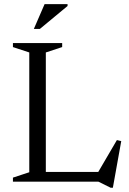

<svg xmlns="http://www.w3.org/2000/svg" viewBox="-20 -878 624 928"><path d="M525.5 29.5H515L455.5 0H151.5V-47H517.5L446.5 -32.5L545 -201L566 -196ZM201.5 -624.5V0H42.5V-19.5L121.5 -45.5V-624.5L42.5 -650.5V-670H280.5V-650.5ZM143.5 -738 195.5 -858H306.5V-849L172.5 -738Z"/></svg>

Font: Newsreader 16pt
Style: Regular
Weight: 400
Designer: Hugues Gentile
Foundry: Production Type
Version: Version 1.003